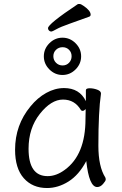

<svg xmlns="http://www.w3.org/2000/svg" viewBox="-20 -930 615 968"><path d="M430 -846Q381 -828 332.5 -811Q284 -794 264 -782.5Q244 -771 238 -771Q232 -771 227 -776Q222 -781 222 -788Q222 -809 372 -909Q374 -910 381 -910Q388 -910 402 -900Q437 -876 437 -856Q437 -849 430 -846ZM361 -712Q389 -684 389 -646Q389 -608 361 -580Q333 -552 295 -552Q257 -552 229 -580Q201 -608 201 -646Q201 -684 229 -712Q257 -740 295 -740Q333 -740 361 -712ZM295.5 -600Q315 -600 328 -613.5Q341 -627 341 -646.5Q341 -666 328 -679Q315 -692 295.5 -692Q276 -692 262.5 -679Q249 -666 249 -646.5Q249 -627 262.5 -613.5Q276 -600 295.5 -600ZM470 13Q429 13 415 -118Q378 -48 325.5 -15Q273 18 217 18Q144 18 100 -31.5Q56 -81 56 -175Q56 -300 134 -394Q169 -437 213 -461.5Q257 -486 303 -486Q381 -486 413 -420V-475Q413 -485 432 -485Q451 -485 470 -478Q489 -471 489 -459V-457Q476 -368 476 -195Q476 -90 511 -35Q513 -31 513 -24.5Q513 -18 499.5 -2.5Q486 13 470 13ZM124 -180Q124 -42 220 -42Q264 -42 307 -74Q411 -150 411 -330Q411 -355 412 -380Q403 -371 397 -371Q391 -371 388 -375Q357 -428 297.5 -428Q238 -428 181 -356Q124 -284 124 -180Z"/></svg>

Font: QiushuiShotai
Style: Regular
Weight: 600
Designer: Fontworks Inc.
Foundry: Fontworks Inc.
Version: Version 1.250